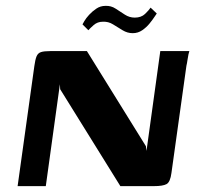

<svg xmlns="http://www.w3.org/2000/svg" viewBox="-20 -634 696 654"><path d="M40 0 97 -409Q100 -431 104.5 -442Q109 -453 119.5 -456.5Q130 -460 152 -460H276L477 -136L479 -120L526 -460H625Q624 -458 622 -449Q620 -440 618.5 -429Q617 -418 615 -410L564 -45Q560 -14 547.5 -7Q535 0 504 0H390L185 -330L184 -347L136 0ZM432 -521Q414 -521 397.5 -531Q381 -541 365 -551Q349 -561 330 -560Q312 -560 299 -548.5Q286 -537 281 -531L261 -551Q262 -553 267.5 -562.5Q273 -572 283.5 -583.5Q294 -595 308 -604.5Q322 -614 339 -614Q358 -615 374 -604.5Q390 -594 405.5 -584Q421 -574 439 -574Q461 -574 474 -586.5Q487 -599 493 -608L514 -588Q513 -587 506.5 -577Q500 -567 489.5 -554Q479 -541 464.5 -531Q450 -521 432 -521Z"/></svg>

Font: Genos SemiBold
Style: Italic
Weight: 600
Italic angle: -8°
Version: Version 1.010